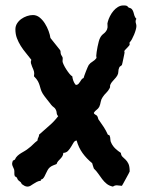

<svg xmlns="http://www.w3.org/2000/svg" viewBox="-20 -631 546 712"><path d="M485.8 -534.2Q485.8 -528.8 483.4 -520.3Q481 -511.7 477.3 -502.7Q473.6 -493.7 469.2 -485.6Q464.8 -477.5 460.9 -474.1Q460 -471.7 460.4 -470Q460.9 -468.3 460.9 -465.8Q460.9 -464.4 458.3 -461.2Q455.6 -458 452.1 -454.3Q448.7 -450.7 445.3 -447.3Q441.9 -443.8 440.9 -441.9L441.9 -436Q441.9 -434.6 440.4 -427.7Q439 -420.9 437.3 -412.8Q435.5 -404.8 434.1 -397.9Q432.6 -391.1 432.1 -390.1Q429.7 -387.2 426.5 -385.5Q423.3 -383.8 421.9 -379.9Q418.9 -373 418.9 -365.5Q418.9 -357.9 415 -351.1Q413.6 -348.1 410.2 -344Q406.7 -339.8 402.6 -335.4Q398.4 -331.1 395 -326.7Q391.6 -322.3 390.1 -318.8Q387.7 -314.9 388.2 -311Q388.7 -307.1 386.2 -303.2Q381.3 -293.9 373.8 -286.6Q366.2 -279.3 360.8 -271Q355 -262.7 353.5 -253.4Q352.1 -244.1 348.1 -234.9Q344.2 -228 338.1 -223.6Q332 -219.2 328.1 -212.9Q328.1 -210.4 329.8 -208.7Q331.5 -207 333.7 -205.8Q335.9 -204.6 337.9 -203.4Q339.8 -202.1 340.8 -200.2Q343.3 -195.3 343.8 -191.9Q344.2 -188.5 348.1 -184.1Q357.9 -170.4 365.5 -158.7Q373 -147 379.9 -131.8L386.2 -128.9Q389.2 -122.1 389.2 -114.5Q389.2 -106.9 393.1 -100.1Q398.4 -88.9 408 -79.8Q417.5 -70.8 428.2 -64Q429.2 -54.2 434.6 -49.3Q439.9 -44.4 445.8 -38.8Q451.7 -33.2 456.3 -23.7Q460.9 -14.2 460.9 4.9Q460.9 5.9 456.5 13.9Q452.1 22 446.8 31.7Q441.4 41.5 437 49.6Q432.6 57.6 432.1 58.1Q426.8 58.1 422.1 57.1Q417.5 56.2 413.1 56.2Q405.3 56.2 398.9 61Q384.8 58.1 375.5 50.5Q366.2 43 358.9 33.2Q351.6 23.4 344.5 13.2Q337.4 2.9 328.1 -5.9Q326.7 -11.2 324.7 -15.9Q322.8 -20.5 321.8 -25.9Q301.3 -42.5 286.4 -63Q271.5 -83.5 264.2 -109.9Q257.3 -109.4 252.9 -102.3Q248.5 -95.2 243.7 -86.9Q238.8 -78.6 232.2 -71.5Q225.6 -64.5 214.8 -64Q214.4 -56.6 211.2 -51.5Q208 -46.4 203.9 -42.2Q199.7 -38.1 195.8 -33.7Q191.9 -29.3 189.9 -22.9Q183.1 -20 176.3 -17.3Q169.4 -14.6 164.1 -9.8Q159.7 -5.9 156.5 0Q153.3 5.9 150.6 11.7Q147.9 17.6 145 23.2Q142.1 28.8 138.2 32.2Q136.7 33.2 135.3 33.7Q133.8 34.2 132.6 34.7Q131.3 35.2 131.1 36.1Q130.9 37.1 131.8 39.1Q123 40 116.5 43.5Q109.9 46.9 104 50.8Q98.1 54.7 93 57.9Q87.9 61 82 61Q76.2 61 70.8 58.1Q65.4 55.2 61 51.8L57.1 44.9Q50.8 40 48.6 38.1Q46.4 36.1 45.7 34.7Q44.9 33.2 44.4 31.5Q43.9 29.8 41 25.9L35.2 22.9Q32.7 17.6 33.2 10Q33.7 2.4 32.2 -2.9Q30.3 -8.3 27.6 -13.4Q24.9 -18.6 24.9 -23.9Q24.9 -26.9 25.9 -29.8Q26.9 -32.7 27.8 -35.2L35.2 -39.1Q38.6 -47.4 44.7 -53Q50.8 -58.6 57.9 -63Q64.9 -67.4 72.3 -71.5Q79.6 -75.7 85.9 -81.1Q95.2 -87.9 102.5 -95.5Q109.9 -103 119.1 -109.9Q119.1 -116.2 122.1 -121.1Q125 -126 125 -131.8Q143.1 -148.4 161.9 -164.3Q180.7 -180.2 195.8 -200.2Q190.4 -205.6 190.2 -212.6Q189.9 -219.7 186 -226.1Q183.6 -230.5 178.7 -233.9Q173.8 -237.3 169.9 -242.2Q167.5 -245.6 162.8 -251.5Q158.2 -257.3 153.3 -263.4Q148.4 -269.5 144.3 -275.1Q140.1 -280.8 138.2 -284.2Q132.8 -293.5 130.9 -300.8Q128.9 -308.1 126.7 -315.2Q124.5 -322.3 120.4 -330.1Q116.2 -337.9 106 -348.1Q106 -350.6 106.4 -353Q106.9 -355.5 106.9 -357.9Q106.9 -365.2 104.2 -371.6Q101.6 -377.9 98.9 -384.3Q96.2 -390.6 94.7 -396.7Q93.3 -402.8 96.2 -409.2Q86.4 -422.4 75.9 -434.8Q65.4 -447.3 56.9 -460.9Q48.3 -474.6 42.7 -489.5Q37.1 -504.4 37.1 -522Q37.1 -534.2 43.2 -543.9Q49.3 -553.7 58.8 -560.5Q68.4 -567.4 79.8 -571.3Q91.3 -575.2 102.1 -575.2Q115.7 -575.2 127 -566.2Q138.2 -557.1 146.5 -543.9Q154.8 -530.8 160.2 -516.1Q165.5 -501.5 167 -490.2Q168.5 -488.3 174.1 -481.2Q179.7 -474.1 186 -466.3Q192.4 -458.5 197.5 -451.9Q202.6 -445.3 203.1 -444.8Q204.6 -441.4 204.6 -439.2Q204.6 -437 204.8 -434.3Q205.1 -431.6 206.5 -428.2Q208 -424.8 211.9 -418.9Q212.9 -415 212.4 -411.4Q211.9 -407.7 211.9 -403.8Q211.9 -399.9 216.1 -391.1Q220.2 -382.3 226.1 -373.3Q231.9 -364.3 238 -356.9Q244.1 -349.6 248 -348.1Q249 -339.8 252 -331.3Q254.9 -322.8 261.2 -315.9Q267.6 -316.4 270.8 -319.8Q273.9 -323.2 276.6 -327.4Q279.3 -331.5 282 -335.7Q284.7 -339.8 290 -341.8Q290.5 -344.7 293.2 -351.8Q295.9 -358.9 298.8 -366.7Q301.8 -374.5 304.7 -381.1Q307.6 -387.7 309.1 -390.1Q314.9 -397.9 323.5 -402.8Q332 -407.7 337.9 -416L336.9 -423.8Q336.9 -428.7 338.4 -438.2Q339.8 -447.8 341.8 -457.8Q343.8 -467.8 346.2 -476.8Q348.6 -485.8 351.1 -490.2Q355.5 -499.5 364 -505.9Q372.6 -512.2 377 -522Q379.9 -529.8 378.7 -536.9Q377.4 -543.9 379.9 -550.8Q382.3 -560.1 387.7 -570.8Q393.1 -581.5 400.4 -590.3Q407.7 -599.1 417.2 -605Q426.8 -610.8 437 -610.8Q440.9 -610.8 444.1 -610.6Q447.3 -610.4 451.2 -608.9L457 -603Q465.8 -601.1 469.5 -596.4Q473.1 -591.8 474.9 -585.7Q476.6 -579.6 478.5 -573Q480.5 -566.4 485.8 -561Q482.9 -558.1 482.9 -551.8Q482.9 -547.4 484.4 -543Q485.8 -538.6 485.8 -534.2Z"/></svg>

Font: Margarine
Style: Regular
Weight: 400
Designer: Astigmatic (AOETI)
Foundry: Astigmatic (AOETI)
Version: Version 1.000